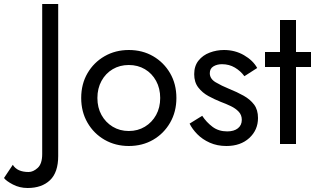

<svg xmlns="http://www.w3.org/2000/svg" viewBox="-131 -720 1580 960"><path d="M-67 104Q-45 140 12 140Q35 140 57.5 119.5Q80 99 80 50V-700H160V60Q160 142 119 181Q78 220 7 220Q-33 220 -66.5 202.5Q-100 185 -111 170Z M275 -230Q275 -300 306.5 -354Q338 -408 392 -439Q446 -470 513 -470Q581 -470 634.5 -439Q688 -408 719.5 -354Q751 -300 751 -230Q751 -161 719.5 -106.5Q688 -52 634.5 -21Q581 10 513 10Q446 10 392 -21Q338 -52 306.5 -106.5Q275 -161 275 -230ZM356 -230Q356 -182 376.5 -145Q397 -108 432.5 -86.5Q468 -65 513 -65Q558 -65 593.5 -86.5Q629 -108 649.5 -145Q670 -182 670 -230Q670 -278 649.5 -315.5Q629 -353 593.5 -374Q558 -395 513 -395Q468 -395 432.5 -374Q397 -353 376.5 -315.5Q356 -278 356 -230Z M880 -141Q901 -109 931.5 -86Q962 -63 1005 -63Q1039 -63 1058.5 -78.5Q1078 -94 1078 -121Q1078 -145 1062.5 -161.5Q1047 -178 1023 -189.5Q999 -201 972 -211Q942 -223 911.5 -239.5Q881 -256 860.5 -282.5Q840 -309 840 -349Q840 -390 861.5 -417Q883 -444 917.5 -457Q952 -470 989 -470Q1044 -470 1089 -444Q1134 -418 1155 -380L1091 -339Q1072 -365 1043.5 -382Q1015 -399 979 -399Q954 -399 936 -388Q918 -377 918 -354Q918 -326 947.5 -308.5Q977 -291 1014 -276Q1054 -260 1087 -241.5Q1120 -223 1139.5 -197Q1159 -171 1159 -130Q1159 -70 1115.5 -30Q1072 10 1001 10Q955 10 918 -6.5Q881 -23 855.5 -49Q830 -75 817 -102Z M1194 -460H1269V-620H1349V-460H1424V-385H1349V0H1269V-385H1194Z"/></svg>

Font: Jost
Style: Regular
Weight: 400
Version: Version 3.500